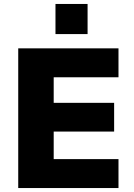

<svg xmlns="http://www.w3.org/2000/svg" viewBox="-20 -949 678 969"><path d="M72 0V-705H578V-559H251V-430H556V-285H251V-146H578V0ZM260 -777V-929H422V-777Z"/></svg>

Font: Nunito Sans 10pt Black
Style: Regular
Weight: 900
Designer: Vernon Adams
Foundry: Vernon Adams
Version: Version 3.101;gftools[0.9.27]